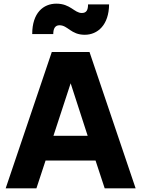

<svg xmlns="http://www.w3.org/2000/svg" viewBox="-20 -1029 772 1049"><path d="M11 0H179L229 -152H502L552 0H721L469 -745H263ZM156 -843H271C271 -874 282 -891 305 -891C351 -891 367 -839 443 -839C514 -839 575 -893 576 -1005H461C461 -975 453 -958 427 -958C386 -958 365 -1009 288 -1009C217 -1009 156 -959 156 -843ZM272 -287 366 -574 459 -287Z"/></svg>

Font: Mluvka ExtraBold
Style: Regular
Weight: 800
Designer: Modified by Jiří Krblich, Original typeface by Gumpita Rahayu
Foundry: Gumpita Rahayu & Jiří Krblich
Version: Version 2.000;Glyphs 3.1.1 (3134)